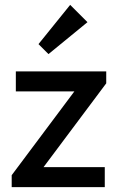

<svg xmlns="http://www.w3.org/2000/svg" viewBox="-20 -768 487 788"><path d="M28 -49 310 -426H416L134 -49ZM28 0V-49L108 -82H410V0ZM45 -393V-475H416V-426L333 -393ZM179 -546 138 -587 268 -748 339 -677Z"/></svg>

Font: Outfit Thin
Style: Regular
Weight: 400
Version: Version 1.100;gftools[0.9.27]